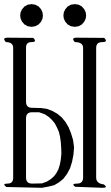

<svg xmlns="http://www.w3.org/2000/svg" viewBox="-21 -937 541 933"><path d="M9.8 -28.3Q-12.7 -44.9 15.6 -44.9Q43 -44.9 43 -72.3V-704.1Q43 -732.4 7.8 -732.4Q-12.7 -753.9 16.6 -753.9L140.6 -752.9Q161.1 -732.4 131.8 -732.4Q105.5 -732.4 105.5 -706.1V-442.4Q105.5 -413.1 134.8 -413.1L177.7 -412.1L206.1 -408.2L232.4 -398.4L256.8 -384.8L278.3 -367.2L296.9 -344.7L312.5 -318.4L324.2 -289.1L334 -256.8L338.9 -221.7L335.9 -185.5L329.1 -150.4L319.3 -119.1L304.7 -91.8L287.1 -68.4L265.6 -50.8L242.2 -37.1L214.8 -30.3L182.6 -24.4ZM344.7 -29.3Q322.3 -44.9 353.5 -44.9Q382.8 -44.9 382.8 -74.2V-704.1Q382.8 -732.4 342.8 -732.4Q322.3 -753.9 351.6 -753.9L485.4 -752.9Q505.9 -732.4 475.6 -732.4Q446.3 -732.4 446.3 -704.1V-74.2Q446.3 -44.9 483.4 -41Q505.9 -24.4 477.5 -24.4ZM168.9 -391.6H134.8Q105.5 -391.6 105.5 -362.3V-74.2Q105.5 -44.9 134.8 -44.9L183.6 -45.9L207 -54.7L225.6 -66.4L241.2 -80.1L252.9 -95.7L262.7 -114.3L269.5 -135.7L274.4 -161.1L277.3 -190.4L276.4 -216.8L274.4 -247.1L270.5 -274.4L264.6 -297.9L254.9 -319.3L245.1 -337.9L231.4 -354.5L215.8 -369.1L196.3 -381.8ZM97.7 -818.4 85.9 -832 79.1 -846.7 77.1 -861.3 79.1 -877 85.9 -891.6 97.7 -905.3 113.3 -914.1 132.8 -917 150.4 -914.1 167 -905.3 178.7 -891.6 185.5 -877 187.5 -861.3 185.5 -846.7 178.7 -832 167 -818.4 150.4 -809.6 132.8 -806.6 113.3 -809.6ZM307.6 -818.4 295.9 -832 289.1 -846.7 287.1 -861.3 289.1 -877 295.9 -891.6 307.6 -905.3 323.2 -914.1 342.8 -917 361.3 -914.1 377 -905.3 388.7 -891.6 395.5 -877 397.5 -861.3 395.5 -846.7 388.7 -832 377 -818.4 361.3 -809.6 342.8 -806.6 323.2 -809.6Z"/></svg>

Font: B2 Hana
Style: Regular
Weight: 500
Version: 2020-08-05; (max)